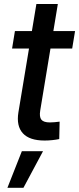

<svg xmlns="http://www.w3.org/2000/svg" viewBox="-20 -689 391 948"><path d="M350.6 -535.6 336.4 -449.2H39.6L53.7 -535.6ZM159.7 -669.4H265.6L178.7 -144Q173.3 -111.8 184.3 -98.1Q195.3 -84.5 226.6 -84.5Q235.8 -84.5 250 -85.7Q264.2 -86.9 274.4 -88.4L272.5 -2.4Q256.8 1 237.5 2.9Q218.3 4.9 200.2 4.9Q125.5 4.9 92.8 -31Q60.1 -66.9 70.8 -133.8ZM16.6 238.3 87.9 57.6H192.4L95.7 238.3Z"/></svg>

Font: Inter 20pt Medium
Style: Italic
Weight: 500
Italic angle: -9.3988°
Version: Version 4.001;git-66647c0bb